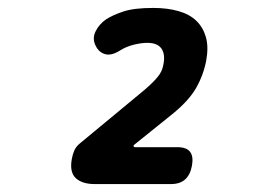

<svg xmlns="http://www.w3.org/2000/svg" viewBox="-20 -904 640 484"><path d="M219 -440Q187 -440 171 -455Q155 -470 161 -503Q163 -515 167.5 -525Q172 -535 182 -543L345 -678Q360 -691 369 -700.5Q378 -710 382.5 -717Q387 -724 389 -730Q391 -736 392 -742Q397 -767 387 -781.5Q377 -796 351 -796Q337 -796 318 -791.5Q299 -787 283 -777Q261 -763 245 -767.5Q229 -772 221 -789Q212 -807 221 -825Q230 -843 247 -855Q264 -866 291 -875Q318 -884 366 -884Q402 -884 430 -876Q458 -868 475 -851.5Q492 -835 499 -810.5Q506 -786 500 -752Q493 -715 474.5 -682.5Q456 -650 414 -616L317 -538Q316 -537 317 -535Q318 -533 320 -533H427Q450 -533 459 -521.5Q468 -510 464 -487Q460 -464 447 -452Q434 -440 411 -440Z"/></svg>

Font: Maple Mono NL ExtraBold
Style: Italic
Weight: 800
Italic angle: -10°
Monospace: yes
Designer: subframe7536
Version: Version 7.000